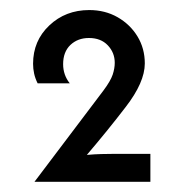

<svg xmlns="http://www.w3.org/2000/svg" viewBox="-20 -820 373 382"><path d="M48.6 -458.3 186.1 -640.3Q200 -659 204.2 -671.5Q208.3 -684 208.3 -695.1Q208.3 -715.3 194.4 -729.9Q180.6 -744.4 156.9 -744.4Q134.7 -744.4 120.1 -730.6Q105.6 -716.7 105.6 -692.4Q105.6 -670.8 118.8 -654.2H54.9Q50 -663.9 47.9 -673.6Q45.8 -683.3 45.8 -693.1Q45.8 -738.9 78.1 -769.4Q110.4 -800 157.6 -800Q188.9 -800 213.9 -785.8Q238.9 -771.5 253.5 -747.6Q268.1 -723.6 268.1 -693.8Q268.1 -656.2 229.9 -606.9Q211.8 -583.3 192.4 -559.4Q172.9 -535.4 152.8 -511.8Q168.8 -513.2 181.6 -513.5Q194.4 -513.9 208.3 -513.9H279.2V-458.3Z"/></svg>

Font: co2trust
Style: Regular
Weight: 400
Designer: Kristian Moeller
Foundry: Dicotype
Version: Version 1.000